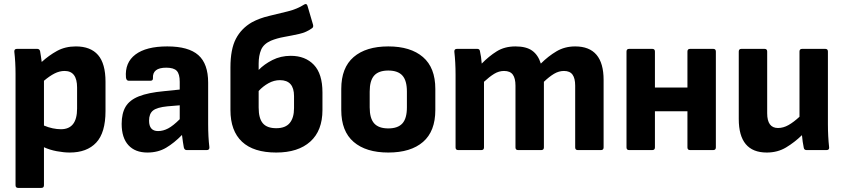

<svg xmlns="http://www.w3.org/2000/svg" viewBox="-20 -734 4125 939"><path d="M69 185Q56 185 56 172V-372Q56 -400 54.5 -428Q53 -456 50 -481Q49 -495 63 -495H162Q173 -495 176 -484Q178 -474 180 -459.5Q182 -445 184 -431Q219 -463 259 -485Q299 -507 351 -507Q423 -507 459.5 -465Q496 -423 496 -334V-191Q496 -85 450.5 -36.5Q405 12 321 12Q292 12 257.5 5.5Q223 -1 195 -14V172Q195 185 182 185ZM296 -387Q271 -387 246.5 -374.5Q222 -362 195 -339V-120Q216 -111 237.5 -106.5Q259 -102 278 -102Q357 -102 357 -203V-306Q357 -387 296 -387Z M701 12Q641 12 608 -24Q575 -60 575 -128Q575 -180 594.5 -212.5Q614 -245 659.5 -263Q705 -281 781 -288L859 -296V-334Q859 -372 844.5 -387.5Q830 -403 793 -403Q725 -403 728 -352Q729 -339 715 -339H610Q598 -339 596 -355Q590 -428 642.5 -467.5Q695 -507 798 -507Q902 -507 950 -464.5Q998 -422 998 -330V-127Q998 -64 1004 -14Q1005 0 991 0H893Q882 0 879 -13Q875 -34 870 -74Q832 -35 792.5 -11.5Q753 12 701 12ZM709 -144Q709 -93 753 -93Q778 -93 802.5 -106Q827 -119 859 -151V-219L799 -214Q748 -209 728.5 -193.5Q709 -178 709 -144Z M1331 12Q1220 12 1163.5 -41Q1107 -94 1107 -196V-404Q1107 -493 1133.5 -544Q1160 -595 1212 -625Q1249 -645 1295.5 -656Q1342 -667 1388 -678.5Q1434 -690 1468 -712Q1480 -719 1484 -705L1511 -613Q1514 -601 1506 -596Q1479 -576 1443 -568Q1407 -560 1370.5 -553.5Q1334 -547 1305 -535Q1269 -519 1257 -490.5Q1245 -462 1245 -423V-392Q1272 -420 1312.5 -440.5Q1353 -461 1402 -461Q1473 -461 1515 -417Q1557 -373 1557 -282V-196Q1557 -95 1497.5 -41.5Q1438 12 1331 12ZM1245 -208Q1245 -155 1265.5 -131Q1286 -107 1331 -107Q1376 -107 1397 -132.5Q1418 -158 1418 -205V-264Q1418 -342 1349 -342Q1320 -342 1293 -327Q1266 -312 1245 -289Z M1879 12Q1770 12 1709.5 -40Q1649 -92 1649 -196V-299Q1649 -403 1709.5 -455Q1770 -507 1879 -507Q1988 -507 2048.5 -455Q2109 -403 2109 -299V-196Q2109 -92 2049 -40Q1989 12 1879 12ZM1879 -106Q1926 -106 1948 -130.5Q1970 -155 1970 -209V-286Q1970 -340 1948 -364.5Q1926 -389 1879 -389Q1832 -389 1810 -364.5Q1788 -340 1788 -286V-209Q1788 -155 1810 -130.5Q1832 -106 1879 -106Z M2221 0Q2208 0 2208 -13V-368Q2208 -429 2202 -481Q2201 -495 2215 -495H2314Q2325 -495 2327 -485Q2330 -472 2332.5 -455.5Q2335 -439 2336 -423Q2371 -459 2409.5 -483Q2448 -507 2501 -507Q2554 -507 2583 -486Q2612 -465 2625 -423Q2661 -459 2701.5 -483Q2742 -507 2793 -507Q2932 -507 2932 -343V-13Q2932 0 2919 0H2806Q2793 0 2793 -13V-315Q2793 -351 2780 -369Q2767 -387 2738 -387Q2713 -387 2689.5 -373Q2666 -359 2640 -334V-13Q2640 0 2627 0H2514Q2501 0 2501 -13V-315Q2501 -351 2488 -369Q2475 -387 2445 -387Q2420 -387 2397 -373Q2374 -359 2347 -334V-13Q2347 0 2334 0Z M3057 0Q3044 0 3044 -13V-482Q3044 -495 3057 -495H3170Q3183 -495 3183 -482V-306H3342V-482Q3342 -495 3355 -495H3468Q3481 -495 3481 -482V-13Q3481 0 3468 0H3355Q3342 0 3342 -13V-190H3183V-13Q3183 0 3170 0Z M3730 12Q3593 12 3593 -152V-482Q3593 -495 3606 -495H3719Q3732 -495 3732 -482V-180Q3732 -108 3785 -108Q3811 -108 3836.5 -122.5Q3862 -137 3890 -163V-482Q3890 -495 3903 -495H4016Q4029 -495 4029 -482V-127Q4029 -97 4030.5 -68.5Q4032 -40 4035 -13Q4036 0 4022 0H3925Q3913 0 3911 -11Q3905 -40 3902 -73Q3866 -38 3824.5 -13Q3783 12 3730 12Z"/></svg>

Font: Sofia Sans ExtraBold
Style: Regular
Weight: 800
Designer: Botio Nikoltchev, Ani Petrova
Foundry: lettersoup
Version: Version 4.101; ttfautohint (v1.8.4.7-5d5b)